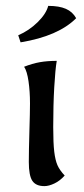

<svg xmlns="http://www.w3.org/2000/svg" viewBox="-20 -624 284 653"><path d="M78 -73Q78 -110 80 -178Q82 -242 82 -272Q82 -313 77 -347.5Q72 -382 62 -397Q90 -408 115.5 -412.5Q141 -417 173 -417Q168 -388 164.5 -327.5Q161 -267 161 -192Q161 -137 164.5 -108Q168 -79 175.5 -62Q183 -45 200 -27Q184 -9 165 0Q146 9 131 9Q102 9 90 -9Q78 -27 78 -73ZM42 -504Q79 -520 108 -548.5Q137 -577 144 -604Q181 -604 204 -594Q227 -584 239 -562Q178 -501 50 -480Z"/></svg>

Font: Mirza
Style: Regular
Weight: 400
Designer: Arabic design by Kourosh Beigpour, Latin design by Eduardo Tunni, engineering by Lasse Fister
Version: Version 1.000